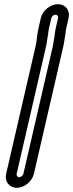

<svg xmlns="http://www.w3.org/2000/svg" viewBox="-20 -732 348 913"><path d="M212.6 -596 224.1 -646C226.1 -654.6 235.2 -662 243.8 -662C252.4 -662 258.1 -654.6 256.1 -646L244.8 -597C243.3 -590.4 242.1 -583 241.6 -578L239.2 -559.7C235.5 -542.4 234.4 -525.9 231.4 -513L91.1 95C89.3 102.6 79.1 111 71.4 111C63.7 111 57.3 102.6 59.1 95L199.4 -513C203.3 -529.9 204.3 -547 206.4 -556C209.7 -570.6 209.4 -582.1 212.6 -596ZM149.4 -513 9.1 95C0.8 130.6 23.6 161 59.8 161C96 161 132.8 130.7 141.1 95L281.4 -513C285.7 -531.4 287.3 -551.5 289.5 -561C289.7 -561.6 289.9 -562.7 290 -563.5L292.7 -584C293 -588.4 293.6 -591.6 294.8 -597L306.1 -646C314.5 -682.4 291.7 -712 255.4 -712C219 -712 182.5 -682.4 174.1 -646L162.6 -596C156.3 -568.8 155.1 -537.4 149.4 -513Z"/></svg>

Font: HoneyBee
Style: StrIt
Weight: 700
Foundry: Cannot Into Space Fonts
Version: Version 0.89